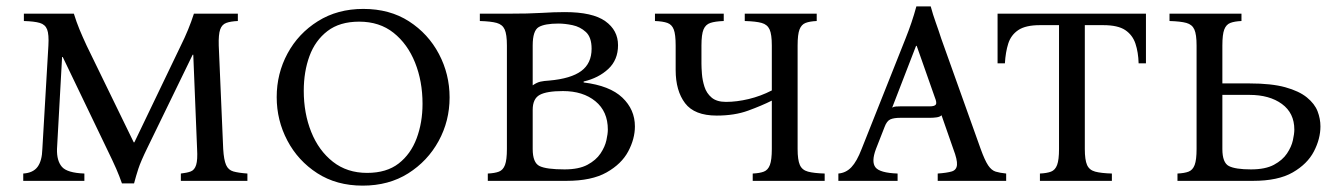

<svg xmlns="http://www.w3.org/2000/svg" viewBox="-20 -568 4202 603"><path d="M363 8Q355 -15 345 -38Q335 -61 314 -104L177 -389H175L159 -100Q158 -63 174.5 -44Q191 -25 245 -23V0H53V-23Q84 -25 98 -44Q112 -63 113 -100L132 -425Q134 -460 128 -475.5Q122 -491 105 -496Q88 -501 55 -502V-525H212Q220 -499 229.5 -476Q239 -453 252 -425L400 -121H402L548 -425Q560 -449 570.5 -474.5Q581 -500 589 -525H727V-502Q704 -501 690.5 -496Q677 -491 671.5 -475.5Q666 -460 667 -425L681 -100Q683 -66 690 -50Q697 -34 713 -29.5Q729 -25 757 -23V0H548V-23Q567 -25 579 -29.5Q591 -34 596 -50Q601 -66 599 -100L587 -396H585L443 -104Q422 -61 414.5 -38Q407 -15 401 8Z M1121 -540Q1204 -540 1264.5 -501Q1325 -462 1358.5 -398.5Q1392 -335 1392 -262Q1392 -188 1357.5 -125Q1323 -62 1262 -23.5Q1201 15 1119 15Q1037 15 976.5 -24Q916 -63 882.5 -126.5Q849 -190 849 -263Q849 -337 883 -400Q917 -463 978.5 -501.5Q1040 -540 1121 -540ZM1133 -25Q1194 -25 1232 -54.5Q1270 -84 1288.5 -133.5Q1307 -183 1307 -242Q1307 -313 1283.5 -371.5Q1260 -430 1216 -465Q1172 -500 1108 -500Q1047 -500 1008.5 -470.5Q970 -441 952 -392Q934 -343 934 -283Q934 -212 957.5 -153.5Q981 -95 1025.5 -60Q1070 -25 1133 -25Z M1512 0V-23Q1534 -24 1547 -29Q1560 -34 1566 -50Q1572 -66 1572 -100V-425Q1572 -460 1565 -475.5Q1558 -491 1540 -496Q1522 -501 1487 -502V-525H1572Q1642 -525 1681 -527.5Q1720 -530 1754 -530Q1841 -530 1881 -501.5Q1921 -473 1921 -426Q1921 -380 1890.5 -351.5Q1860 -323 1813 -312V-309Q1895 -299 1934.5 -261.5Q1974 -224 1974 -171Q1974 -132 1953 -92.5Q1932 -53 1885 -26.5Q1838 0 1759 0ZM1653 -300Q1666 -309 1677 -311.5Q1688 -314 1705 -315Q1773 -321 1805.5 -345Q1838 -369 1838 -415Q1838 -451 1820 -467.5Q1802 -484 1778 -489Q1754 -494 1734 -494Q1691 -494 1672 -483Q1653 -472 1653 -425ZM1753 -36Q1798 -36 1825 -50.5Q1852 -65 1866 -86Q1880 -107 1884.5 -127.5Q1889 -148 1889 -161Q1889 -218 1850 -250Q1811 -282 1748 -282Q1697 -282 1675 -270Q1653 -258 1653 -223V-100Q1653 -57 1674.5 -46.5Q1696 -36 1753 -36Z M2231 -205Q2161 -205 2131.5 -244Q2102 -283 2102 -348V-425Q2102 -460 2096 -475.5Q2090 -491 2076 -496Q2062 -501 2037 -502V-525H2253V-502Q2226 -501 2211 -496Q2196 -491 2189.5 -475.5Q2183 -460 2183 -425V-368Q2183 -356 2184.5 -336Q2186 -316 2192.5 -295.5Q2199 -275 2215 -261.5Q2231 -248 2260 -248Q2294 -248 2331.5 -257Q2369 -266 2404 -284V-425Q2404 -460 2397 -475.5Q2390 -491 2372 -496Q2354 -501 2319 -502V-525H2545V-502Q2523 -501 2510 -496Q2497 -491 2491 -475.5Q2485 -460 2485 -425V-100Q2485 -66 2492 -50Q2499 -34 2517.5 -29Q2536 -24 2570 -23V0H2344V-23Q2366 -24 2379 -29Q2392 -34 2398 -50Q2404 -66 2404 -100V-252Q2372 -236 2329.5 -220.5Q2287 -205 2231 -205Z M3060 -100Q3073 -64 3083.5 -48.5Q3094 -33 3107 -29Q3120 -25 3140 -23V0H2925V-23Q2954 -25 2969 -29.5Q2984 -34 2985.5 -50Q2987 -66 2974 -100L2937 -206Q2932 -201 2922 -199.5Q2912 -198 2901 -198H2808Q2787 -198 2776 -193Q2765 -188 2758 -169L2731 -100Q2716 -60 2729.5 -42.5Q2743 -25 2799 -23V0H2613V-23Q2637 -25 2654 -43Q2671 -61 2686 -100L2824 -447Q2834 -472 2842.5 -497Q2851 -522 2858 -548H2903Q2910 -522 2919 -497Q2928 -472 2936 -447ZM2900 -234Q2915 -234 2919 -239.5Q2923 -245 2916 -262L2859 -424H2857L2782 -230Q2787 -233 2793.5 -233.5Q2800 -234 2808 -234Z M3113 -525H3579V-369H3556Q3555 -404 3546 -431Q3537 -458 3514 -473.5Q3491 -489 3445 -489H3387V-100Q3387 -66 3394 -50Q3401 -34 3419.5 -29Q3438 -24 3472 -23V0H3246V-23Q3268 -24 3281 -29Q3294 -34 3300 -50Q3306 -66 3306 -100V-489H3246Q3201 -489 3178 -473.5Q3155 -458 3146.5 -431Q3138 -404 3136 -369H3113Z M4127 -171Q4127 -132 4106.5 -92.5Q4086 -53 4040 -26.5Q3994 0 3915 0H3678V-23Q3700 -24 3713 -29Q3726 -34 3732 -50Q3738 -66 3738 -100V-425Q3738 -460 3731 -475.5Q3724 -491 3706 -496Q3688 -501 3653 -502V-525H3879V-502Q3857 -501 3844 -496Q3831 -491 3825 -475.5Q3819 -460 3819 -425V-306H3904Q3973 -306 4016.5 -294Q4060 -282 4084.5 -262Q4109 -242 4118 -218.5Q4127 -195 4127 -171ZM3819 -100Q3819 -57 3839.5 -46.5Q3860 -36 3909 -36Q3954 -36 3981 -50.5Q4008 -65 4022 -86Q4036 -107 4040.5 -127.5Q4045 -148 4045 -161Q4045 -213 4006 -241.5Q3967 -270 3904 -270H3819Z"/></svg>

Font: Bona Nova SC
Style: Regular
Weight: 400
Designer: Mateusz Machalski
Foundry: Capitalics
Version: Version 4.001; ttfautohint (v1.8.4.7-5d5b)